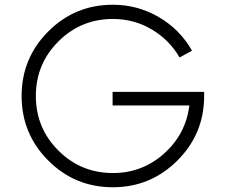

<svg xmlns="http://www.w3.org/2000/svg" viewBox="-20 -780 951 810"><path d="M455 -392.5H841.2V-375Q841.2 -215 728.1 -102.5Q615 10 456.2 10Q296.2 10 183.8 -102.5Q71.2 -215 71.2 -375Q71.2 -535 183.8 -647.5Q296.2 -760 456.2 -760Q561.2 -760 650.6 -707.5Q740 -655 790 -566.2L737.5 -537.5Q695 -611.2 620.6 -655.6Q546.2 -700 456.2 -700Q321.2 -700 226.2 -605Q131.2 -510 131.2 -375Q131.2 -240 226.2 -145Q321.2 -50 456.2 -50Q580 -50 671.9 -131.9Q763.8 -213.8 778.8 -335H455Z"/></svg>

Font: Now Light
Style: Regular
Weight: 300
Designer: Alfredo Marco Pradil
Foundry: Alfredo Marco Pradil
Version: Version 1.002;PS 001.002;hotconv 1.0.88;makeotf.lib2.5.64775